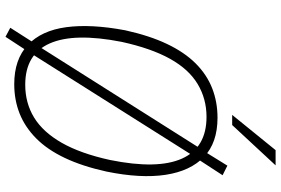

<svg xmlns="http://www.w3.org/2000/svg" viewBox="-178 -780 998 681"><g transform="rotate(90 320.5 -440.0)"><path d="M279 8Q191 8 140 -40Q89 -88 77 -176Q65 -264 88 -386Q107 -472 136.5 -534Q166 -596 205.5 -635.5Q245 -675 293.5 -694Q342 -713 398 -713Q487 -713 537 -665Q587 -617 600.5 -529Q614 -441 589 -319Q570 -233 540.5 -171Q511 -109 471 -69.5Q431 -30 383 -11Q335 8 279 8ZM281 -31Q346 -31 397.5 -62.5Q449 -94 487 -160.5Q525 -227 548 -332Q582 -500 543 -587Q504 -674 395 -674Q331 -674 278.5 -642.5Q226 -611 189 -544.5Q152 -478 129 -373Q96 -205 134.5 -118Q173 -31 281 -31ZM111 39 79 22 132 -61 148 -84 506 -650 521 -672 568 -748 602 -731 548 -648 532 -625 174 -58 160 -36ZM388 -765 513 -919H567L424 -765Z"/></g></svg>

Font: Nunito Sans 10pt Condensed ExtraLight
Style: Italic
Weight: 250
Width: 3
Italic angle: -9°
Designer: Vernon Adams
Foundry: Vernon Adams
Version: Version 3.101;gftools[0.9.27]